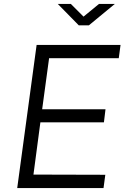

<svg xmlns="http://www.w3.org/2000/svg" viewBox="-20 -950 646 970"><path d="M480 -930 402 -866 338 -930H272L378 -822H429L560 -930ZM67 0H503L512 -67L149 -68L184 -332H505L513 -398H193L228 -656H580L589 -723H165Z"/></svg>

Font: United Sans Light
Style: Italic
Weight: 300
Italic angle: -8°
Designer: Pablo Impallari, Rodrigo Fuenzalida (Modified by Dan O. Williams)
Version: Version 1.000;PS 001.000;hotconv 1.0.88;makeotf.lib2.5.64775